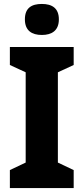

<svg xmlns="http://www.w3.org/2000/svg" viewBox="-20 -952 423 972"><path d="M192 -932C140 -932 106 -912 106 -854C106 -797 141 -775 192 -775C242 -775 278 -797 278 -854C278 -911 243 -932 192 -932ZM353 0V-91L273 -129V-586L353 -623V-714H30V-623L110 -586V-129L30 -91V0Z"/></svg>

Font: Noto Sans Sinhala UI SemiCondensed ExtraBold
Style: Regular
Weight: 800
Width: 4
Designer: Jelle Bosma - Monotype Design Team
Foundry: Monotype Imaging Inc.
Version: Version 2.006